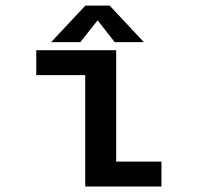

<svg xmlns="http://www.w3.org/2000/svg" viewBox="-20 -684 750 704"><path d="M406 -91.5H572V0H292.5V-408.5H113V-500H406ZM507.5 -529.5H400.5L338 -609.5L274.5 -529.5H167.5L293 -663.5H382Z"/></svg>

Font: League Mono Medium
Style: Regular
Weight: 500
Width: 6
Designer: Tyler Finck
Foundry: The League of Moveable Type / Tyler Finck
Version: Version 2.300;RELEASE